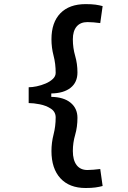

<svg xmlns="http://www.w3.org/2000/svg" viewBox="-20 -814 626 938"><path d="M398.4 104.5Q318.8 104.5 275.1 56.9Q231.4 9.3 231.4 -76.2Q231.4 -117.2 241.7 -157.2Q252 -197.3 252 -240.2Q252 -267.6 228.8 -283Q205.6 -298.3 174.6 -304.4Q143.6 -310.5 120.1 -310.5V-387.7Q137.2 -387.7 159.4 -392.3Q181.6 -397 202.9 -406Q224.1 -415 238 -428.2Q252 -441.4 252 -458Q252 -502.9 241.7 -542Q231.4 -581.1 231.4 -622.1Q231.4 -704.6 275.1 -749.3Q318.8 -793.9 398.4 -793.9Q427.2 -793.9 446.3 -791.3Q465.3 -788.6 481.4 -784.2L469.7 -701.2Q452.6 -703.6 436.8 -704.8Q420.9 -706.1 407.2 -706.1Q372.6 -706.1 354.2 -684.1Q335.9 -662.1 335.9 -622.1Q335.9 -579.6 347.2 -541Q358.4 -502.4 358.4 -460Q358.4 -411.6 324.7 -385Q291 -358.4 230.5 -357.4V-340.8Q291 -339.8 324.7 -312.3Q358.4 -284.7 358.4 -238.3Q358.4 -193.8 347.2 -155.3Q335.9 -116.7 335.9 -76.2Q335.9 -31.7 354.2 -7.6Q372.6 16.6 407.2 16.6Q420.9 16.6 436.8 15.1Q452.6 13.7 469.7 11.7L481.4 94.7Q465.3 99.1 446.3 101.8Q427.2 104.5 398.4 104.5Z"/></svg>

Font: Cascadia Mono PL
Style: Regular
Weight: 400
Monospace: yes
Designer: Aaron Bell
Foundry: Saja Typeworks
Version: Version 2102.003